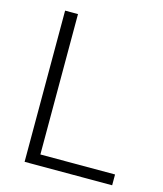

<svg xmlns="http://www.w3.org/2000/svg" viewBox="-108 -792 742 872"><g transform="rotate(15 263.5 -355.5)"><path d="M150.4 -50.8H501.5V0H89.8V-710.9H150.4Z"/></g></svg>

Font: Roboto-Light
Style: Regular
Weight: 300
Designer: Google
Version: Version 2.137; 2017